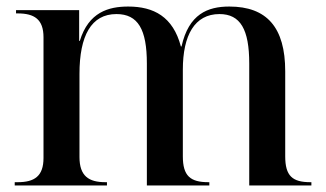

<svg xmlns="http://www.w3.org/2000/svg" viewBox="-20 -567 996 587"><path d="M25 0H307V-10H302C251 -10 223 -29 223 -87V-341C223 -458 259 -524 336 -524C402 -524 429 -477 429 -373V0H620V-10H617C562 -10 539 -29 539 -89V-354C539 -459 575 -524 651 -524C715 -524 742 -477 742 -373V0H932V-10H929C874 -10 852 -29 852 -89V-349C852 -483 796 -547 681 -547C615 -547 557 -524 535 -425H533C509 -516 450 -547 372 -547C312 -547 251 -530 224 -442H222V-536H29V-526H34C85 -526 113 -508 113 -453V-84C113 -28 85 -10 34 -10H25Z"/></svg>

Font: Noto Serif Display Medium
Style: Regular
Weight: 500
Designer: Monotype Design Team
Foundry: Monotype Imaging Inc.
Version: Version 2.009